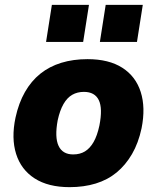

<svg xmlns="http://www.w3.org/2000/svg" viewBox="-20 -761 648 792"><path d="M267 11Q179 11 123 -25Q67 -61 46.5 -126Q26 -191 44 -276Q57 -336 83 -381.5Q109 -427 146.5 -457Q184 -487 233 -502Q282 -517 341 -517Q429 -517 484.5 -481.5Q540 -446 560.5 -381.5Q581 -317 564 -232Q551 -171 524.5 -125.5Q498 -80 461 -49.5Q424 -19 375 -4Q326 11 267 11ZM282 -124Q310 -124 330.5 -136.5Q351 -149 366 -175Q381 -201 390 -243Q404 -314 387.5 -348Q371 -382 326 -382Q299 -382 278 -370Q257 -358 242 -332Q227 -306 218 -265Q205 -195 221.5 -159.5Q238 -124 282 -124ZM392 -588 416 -741H569L545 -588ZM170 -588 194 -741H347L323 -588Z"/></svg>

Font: Nunito Sans 7pt SemiCondensed Black
Style: Italic
Weight: 900
Width: 4
Italic angle: -9°
Designer: Vernon Adams
Foundry: Vernon Adams
Version: Version 3.101;gftools[0.9.27]